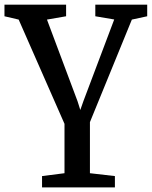

<svg xmlns="http://www.w3.org/2000/svg" viewBox="-22 -576 663 838"><path d="M161.5 242V192.5L259.5 180V-35.5L59.5 -490.5L-2.5 -505V-555.5H266.5V-505L183 -490.5L316.5 -134L328.5 -96L342 -134.5L476.5 -491L394 -505V-555.5H620.5V-505L553.5 -490.5L370.5 -43V180L479.5 192.5V242Z"/></svg>

Font: Merriweather Medium
Style: Regular
Weight: 500
Version: Version 2.100